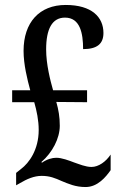

<svg xmlns="http://www.w3.org/2000/svg" viewBox="-20 -744 486 774"><path d="M325 10C374 10 407 -31 426 -58V-121C407 -92 377 -71 349 -71C325 -71 300 -82 279 -89C258 -97 229 -108 207 -108C190 -108 169 -102 149 -88L147 -91C191 -129 221 -186 221 -237C221 -273 216 -301 207 -333L331 -332V-380H194C183 -419 166 -484 166 -545C166 -627 190 -673 242 -673C303 -673 315 -610 315 -546C371 -546 397 -567 397 -611C397 -675 350 -724 245 -724C138 -724 75 -653 75 -539C75 -484 90 -424 102 -380H29V-332H118C128 -297 136 -259 136 -220C136 -140 97 -87 65 -63L45 -47V3L61 -6C88 -22 117 -35 148 -35C181 -35 202 -26 229 -14C256 -3 284 10 325 10Z"/></svg>

Font: Noto Serif Tamil ExtraCondensed Medium
Style: Italic
Weight: 500
Width: 2
Italic angle: -12°
Designer: Indian Type Foundry, Tom Grace, and the Monotype Design Team
Foundry: Monotype Imaging Inc.
Version: Version 2.003